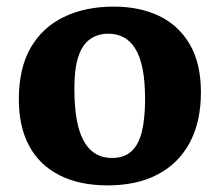

<svg xmlns="http://www.w3.org/2000/svg" viewBox="-20 -547 664 581"><path d="M306 14Q221 14 160.5 -16.5Q100 -47 68.5 -105Q37 -163 37 -247Q37 -340 72.5 -402Q108 -464 173 -495.5Q238 -527 324 -527Q403 -527 462 -498.5Q521 -470 554.5 -412.5Q588 -355 588 -268Q588 -178 554 -115Q520 -52 457 -19Q394 14 306 14ZM319 -69Q355 -69 377 -88.5Q399 -108 409 -147.5Q419 -187 419 -247Q419 -301 411.5 -338.5Q404 -376 389.5 -399.5Q375 -423 354.5 -434Q334 -445 308 -445Q276 -445 252.5 -428.5Q229 -412 217 -375.5Q205 -339 205 -278Q205 -208 217.5 -161.5Q230 -115 255.5 -92Q281 -69 319 -69Z"/></svg>

Font: Literata 18pt
Style: Bold
Weight: 700
Designer: Latin by Veronika Burian and Jose Scaglione. Greek by Irene Vlachou. Cyrillic by Vera Evstafieva.
Foundry: TypeTogether
Version: Version 3.103;gftools[0.9.29]